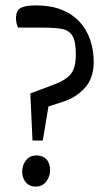

<svg xmlns="http://www.w3.org/2000/svg" viewBox="-20 -682 401 709"><path d="M100 -163 92 -337 180 -370Q221 -385 240.5 -407.5Q260 -430 260 -481Q260 -530 247 -550.5Q234 -571 207 -575.5Q180 -580 138 -580H47Q43 -587 41 -596.5Q39 -606 39 -613Q39 -628 43.5 -639Q48 -650 64 -656Q80 -662 114 -662Q167 -662 206.5 -646.5Q246 -631 272.5 -603Q299 -575 312.5 -536.5Q326 -498 326 -453Q326 -393 293 -357Q260 -321 212 -306L159 -289L138 -163ZM111 7Q89 7 75.5 -8.5Q62 -24 62 -49Q62 -72 76 -90Q90 -108 115 -108Q138 -108 151.5 -93.5Q165 -79 165 -53Q165 -31 151 -12Q137 7 111 7Z"/></svg>

Font: Faustina Light Light
Style: Regular
Weight: 300
Version: Version 1.200